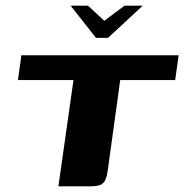

<svg xmlns="http://www.w3.org/2000/svg" viewBox="-20 -654 647 674"><path d="M228 -634H289L346 -581L417 -634H481L359 -521H317ZM55 -460H607L595 -373H402L358 -54Q355 -33 349 -21Q343 -9 331 -4.5Q319 0 295 0H185L238 -373H43Z"/></svg>

Font: Genos Thin
Style: Bold Italic
Weight: 700
Italic angle: -8°
Version: Version 1.010